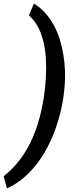

<svg xmlns="http://www.w3.org/2000/svg" viewBox="-73 -816 439 1063"><path d="M-34.7 227.1 -52.7 159.7Q50.8 79.1 109.4 -57.4Q168 -193.8 180.7 -380.9L182.6 -441.4Q182.6 -647 86.9 -731L114.7 -796.4Q170.9 -762.2 210.7 -700.4Q250.5 -638.7 269.8 -553.7Q289.1 -468.8 287.1 -380.4Q282.7 -244.1 239 -116.5Q195.3 11.2 124.5 99.4Q53.7 187.5 -34.7 227.1Z"/></svg>

Font: Roboto Medium
Style: Italic
Weight: 500
Italic angle: -12°
Designer: Google
Version: Version 2.134; 2016